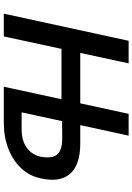

<svg xmlns="http://www.w3.org/2000/svg" viewBox="137 -835 698 1012"><g transform="rotate(90 486.0 -329.0)"><path d="M437 0 580 -658H695L572 -94H662Q721 -94 758.5 -121Q796 -148 806 -194Q813 -232 806.5 -257.5Q800 -283 775 -296Q750 -309 701 -308L580 -307L596 -403H737Q848 -403 895.5 -350Q943 -297 920 -194Q908 -136 867.5 -92.5Q827 -49 765 -24.5Q703 0 626 0ZM52 0 195 -658H314L172 0ZM155 -304 177 -403H608L586 -304Z"/></g></svg>

Font: Ysabeau
Style: Bold Italic
Weight: 700
Italic angle: -12°
Designer: Christian Thalmann (Catharsis Fonts)
Version: Version 2.002